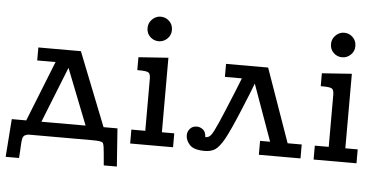

<svg xmlns="http://www.w3.org/2000/svg" viewBox="-54 -800 2048 1034"><g transform="rotate(5 970.0 -282.5)"><path d="M8.8 129.9 23.9 -75.2H102.1L231.9 -401.9H132.8V-472.2H362.8L520 -75.2H595.2L609.9 129.9H539.1Q532.2 47.9 529.5 30.5Q526.9 13.2 522 7.8Q513.2 0 465.8 0H143.1Q130.9 0 124 0Q117.2 0 110.6 2.4Q104 4.9 100.6 6.3Q97.2 7.8 93.5 13.9Q89.8 20 88.9 24.9Q87.9 29.8 86.4 42Q85 54.2 85 63.7Q85 73.2 83.5 93.5Q82 113.8 81.1 129.9ZM184.1 -75.2H422.9L304.2 -377Z M670.4 0V-75.2H745.6V-356.9Q745.6 -381.8 735.6 -389.4Q725.6 -397 682.6 -397H674.3V-466.8L835.4 -478V-75.2H902.3V0ZM709.5 -627.9Q709.5 -655.8 729.5 -675.3Q749.5 -694.8 775.4 -694.8Q802.2 -694.8 821.8 -676Q841.3 -657.2 841.3 -627.9Q841.3 -600.1 821.5 -581.1Q801.8 -562 775.4 -562Q748.5 -562 729 -580.6Q709.5 -599.1 709.5 -627.9Z M970.2 -70.8Q970.2 -91.8 984.1 -106.9Q998 -122.1 1020 -122.1Q1038.1 -122.1 1053.7 -110.1Q1069.3 -98.1 1070.3 -69.8H1074.2Q1090.3 -69.8 1102.3 -85.9Q1114.3 -102.1 1138.2 -156.5Q1162.1 -210.9 1211.4 -332Q1229.5 -377 1239.3 -401.9H1147.5V-472.2H1375L1515.1 -75.2H1591.3V0H1366.2V-75.2H1420.4L1311 -379.9Q1294.9 -335.9 1249 -225.6Q1203.1 -115.2 1177.2 -68.8Q1151.4 -23.9 1129.4 -9.5Q1107.4 4.9 1073.2 4.9Q1015.1 4.9 992.7 -19Q970.2 -43 970.2 -70.8Z M1662.1 0V-75.2H1737.3V-356.9Q1737.3 -381.8 1727.3 -389.4Q1717.3 -397 1674.3 -397H1666V-466.8L1827.1 -478V-75.2H1894V0ZM1701.2 -627.9Q1701.2 -655.8 1721.2 -675.3Q1741.2 -694.8 1767.1 -694.8Q1793.9 -694.8 1813.5 -676Q1833 -657.2 1833 -627.9Q1833 -600.1 1813.2 -581.1Q1793.5 -562 1767.1 -562Q1740.2 -562 1720.7 -580.6Q1701.2 -599.1 1701.2 -627.9Z"/></g></svg>

Font: CMU Concrete
Style: Bold
Weight: 700
Version: Version 0.7.0